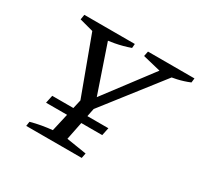

<svg xmlns="http://www.w3.org/2000/svg" viewBox="-139 -825 1038 998"><g transform="rotate(30 380.0 -325.5)"><path d="M318 -217 169 -620 173 -641H257L377 -289H351L617 -641H677L675 -622L359 -217ZM126 0 130 -27Q163 -36 194.5 -41.5Q226 -47 257 -50L310 -283H392L345 -49L465 -30L459 0ZM214 -589 94 -621 99 -651H402L400 -626Q355 -610 308.5 -601.5Q262 -593 214 -589ZM607 -589 475 -621 481 -651H760L757 -625Q721 -610 683 -601.5Q645 -593 607 -589ZM165 -203H502L492 -156H155Z"/></g></svg>

Font: Piazzolla 24pt
Style: Italic
Weight: 400
Italic angle: -11.3°
Designer: Juan Pablo del Peral
Foundry: Huerta Tipografica
Version: Version 2.005